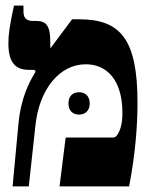

<svg xmlns="http://www.w3.org/2000/svg" viewBox="-20 -667 530 687"><path d="M25 0H83L107 -220C121 -348 193 -437 287 -437C362 -437 418 -381 418 -263C418 -241 416 -220 408 -200C401 -183 394 -175 385 -175H215L193 0H442C465 -119 472 -222 472 -299C472 -526 412 -598 263 -598H238L161 -495L160 -496V-517C160 -572 147 -592 111 -592H99C76 -592 64 -601 64 -625V-647H30C15 -578 10 -544 10 -513C10 -448 31 -417 84 -417H97C102 -417 107 -416 107 -412C107 -410 106 -408 103 -403C88 -378 55 -321 46 -224ZM225 -297C225 -270 241 -257 263 -257C284 -257 301 -270 301 -297C301 -324 284 -337 263 -337C241 -337 225 -324 225 -297Z"/></svg>

Font: Noto Serif Hebrew ExtraCondensed Black
Style: Regular
Weight: 900
Width: 2
Designer: Monotype Design Team
Foundry: Monotype Imaging Inc.
Version: Version 2.004